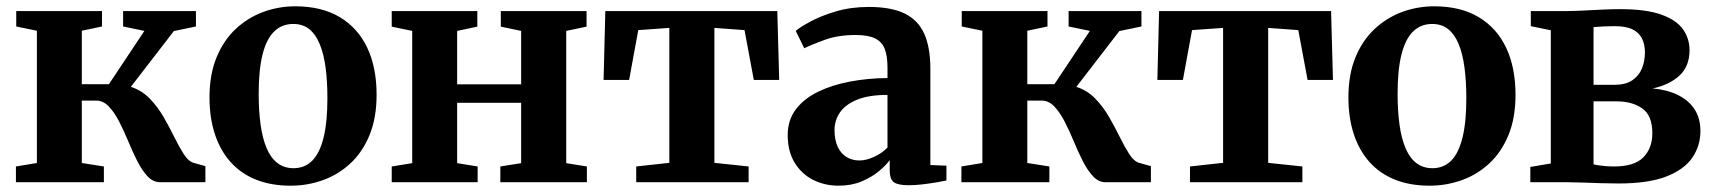

<svg xmlns="http://www.w3.org/2000/svg" viewBox="-20 -578 5440 609"><path d="M30.5 0V-50L97 -61V-480.5L31.5 -494V-543H303.5V-494L239.5 -480.5V-311H325.5L438 -480L370.5 -494V-543H601.5V-494L531.5 -479.5L395 -302.5Q429.5 -291.5 454.8 -265.5Q480 -239.5 498.8 -207Q517.5 -174.5 533 -143Q548.5 -111.5 563 -89Q577.5 -66.5 594 -61.5L631.5 -51V0H488Q465.5 0 448 -18.8Q430.5 -37.5 415.5 -67Q400.5 -96.5 386.8 -129.8Q373 -163 358 -192.2Q343 -221.5 325.2 -240.2Q307.5 -259 284.5 -259H239.5V-61L309.5 -50V0Z M644.5 -269Q644.5 -341.5 666.8 -395.8Q689 -450 727.5 -486Q766 -522 814.8 -540Q863.5 -558 916.5 -558Q1000 -558 1057.5 -523.8Q1115 -489.5 1144.8 -426.8Q1174.5 -364 1174.5 -277.5Q1174.5 -204 1152.2 -149.8Q1130 -95.5 1091.5 -59.8Q1053 -24 1004 -6.5Q955 11 902 11Q840 11 792 -8.2Q744 -27.5 711.2 -64.2Q678.5 -101 661.5 -152.8Q644.5 -204.5 644.5 -269ZM911 -44.5Q946.5 -44.5 970.2 -68.2Q994 -92 1006.2 -141.2Q1018.5 -190.5 1018.5 -266Q1018.5 -320 1012.8 -363.5Q1007 -407 994.2 -438Q981.5 -469 961 -485.5Q940.5 -502 910 -502Q874.5 -502 850 -478.5Q825.5 -455 813 -406Q800.5 -357 800.5 -280.5Q800.5 -226.5 806.5 -183Q812.5 -139.5 825.5 -108.5Q838.5 -77.5 859.8 -61Q881 -44.5 911 -44.5Z M1222.5 0V-50L1287.5 -60.5V-480L1222.5 -493.5V-543H1494V-493.5L1430 -480V-310.5H1633V-480L1568.5 -493.5V-543H1840.5V-493.5L1776 -480V-60.5L1841.5 -50V0H1567V-50L1633 -60.5V-252H1430V-60.5L1495 -50V0Z M1998 0V-50L2103 -61.5V-489.5L2004.5 -482.5L1975.5 -324.5H1894.5L1900 -543H2445.5L2451.5 -324.5H2371L2341.5 -482.5L2246 -489.5V-61.5L2354.5 -50V0Z M2640 11Q2596 11 2559.2 -7.5Q2522.5 -26 2500.5 -62Q2478.5 -98 2478.5 -149.5Q2478.5 -197 2504.2 -231Q2530 -265 2574.5 -286.8Q2619 -308.5 2675.8 -319.2Q2732.5 -330 2795 -330.5V-364Q2795 -399.5 2786.5 -422.2Q2778 -445 2756 -456Q2734 -467 2694 -467Q2638.5 -467 2596.5 -451.8Q2554.5 -436.5 2531 -425L2504 -480Q2517 -491.5 2550.2 -509.5Q2583.5 -527.5 2631.2 -541.8Q2679 -556 2735.5 -556Q2807 -556 2849.8 -535Q2892.5 -514 2911.8 -470.5Q2931 -427 2931 -360V-54.5L2982 -52.5V-5.5Q2971 -3 2950.2 0.5Q2929.5 4 2906 6.8Q2882.5 9.5 2862 9.5Q2828.5 9.5 2815.2 0Q2802 -9.5 2802 -39.5V-70Q2790.5 -54 2767.8 -35Q2745 -16 2712.8 -2.5Q2680.5 11 2640 11ZM2706 -69Q2727.5 -69 2752.5 -80.5Q2777.5 -92 2795 -110V-277Q2736.5 -277 2699.2 -262Q2662 -247 2644.5 -221.8Q2627 -196.5 2627 -165.5Q2627 -134.5 2637 -112.8Q2647 -91 2665 -80Q2683 -69 2706 -69Z M3029.5 0V-50L3096 -61V-480.5L3030.5 -494V-543H3302.5V-494L3238.5 -480.5V-311H3324.5L3437 -480L3369.5 -494V-543H3600.5V-494L3530.5 -479.5L3394 -302.5Q3428.5 -291.5 3453.8 -265.5Q3479 -239.5 3497.8 -207Q3516.5 -174.5 3532 -143Q3547.5 -111.5 3562 -89Q3576.5 -66.5 3593 -61.5L3630.5 -51V0H3487Q3464.5 0 3447 -18.8Q3429.5 -37.5 3414.5 -67Q3399.5 -96.5 3385.8 -129.8Q3372 -163 3357 -192.2Q3342 -221.5 3324.2 -240.2Q3306.5 -259 3283.5 -259H3238.5V-61L3308.5 -50V0Z M3754.5 0V-50L3859.5 -61.5V-489.5L3761 -482.5L3732 -324.5H3651L3656.5 -543H4202L4208 -324.5H4127.5L4098 -482.5L4002.5 -489.5V-61.5L4111 -50V0Z M4257 -269Q4257 -341.5 4279.2 -395.8Q4301.5 -450 4340 -486Q4378.5 -522 4427.2 -540Q4476 -558 4529 -558Q4612.5 -558 4670 -523.8Q4727.5 -489.5 4757.2 -426.8Q4787 -364 4787 -277.5Q4787 -204 4764.8 -149.8Q4742.5 -95.5 4704 -59.8Q4665.5 -24 4616.5 -6.5Q4567.5 11 4514.5 11Q4452.5 11 4404.5 -8.2Q4356.5 -27.5 4323.8 -64.2Q4291 -101 4274 -152.8Q4257 -204.5 4257 -269ZM4523.5 -44.5Q4559 -44.5 4582.8 -68.2Q4606.5 -92 4618.8 -141.2Q4631 -190.5 4631 -266Q4631 -320 4625.2 -363.5Q4619.5 -407 4606.8 -438Q4594 -469 4573.5 -485.5Q4553 -502 4522.5 -502Q4487 -502 4462.5 -478.5Q4438 -455 4425.5 -406Q4413 -357 4413 -280.5Q4413 -226.5 4419 -183Q4425 -139.5 4438 -108.5Q4451 -77.5 4472.2 -61Q4493.5 -44.5 4523.5 -44.5Z M5113 4Q5086.5 4 5056.5 3Q5026.5 2 4998.5 1Q4970.5 0 4950 0H4834V-48.5L4899 -59.5V-482L4835.5 -495V-543H4954Q4973 -543 5001.5 -544.5Q5030 -546 5061 -547.5Q5092 -549 5117.5 -549Q5201 -549 5249.2 -531.8Q5297.5 -514.5 5318.2 -485Q5339 -455.5 5339 -419Q5339 -367.5 5306.8 -338Q5274.5 -308.5 5222 -297.5Q5267.5 -293.5 5301.5 -277Q5335.5 -260.5 5354.5 -232Q5373.5 -203.5 5373.5 -162Q5373.5 -116 5348 -78.2Q5322.5 -40.5 5265.5 -18.2Q5208.5 4 5113 4ZM5099.5 -50Q5164 -50 5192.5 -79Q5221 -108 5221 -155.5Q5221 -211.5 5189.2 -234Q5157.5 -256.5 5107.5 -256.5H5034.5V-56.5Q5041 -55 5051.2 -53.5Q5061.5 -52 5074 -51Q5086.5 -50 5099.5 -50ZM5034.5 -309H5101Q5136 -309 5157.2 -323.2Q5178.5 -337.5 5188 -360.8Q5197.5 -384 5197.5 -412Q5197.5 -437 5188.2 -455.8Q5179 -474.5 5158.2 -484.8Q5137.5 -495 5101.5 -495Q5083.5 -495 5066.5 -494.2Q5049.5 -493.5 5034.5 -492Z"/></svg>

Font: Merriweather 48pt
Style: Bold
Weight: 700
Version: Version 2.100